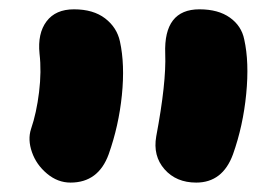

<svg xmlns="http://www.w3.org/2000/svg" viewBox="-20 -762 588 408"><path d="M397 -374Q354.5 -374 329.6 -402.3Q304.7 -430.7 312 -472.2Q333.5 -585.9 331.1 -647.9Q327.6 -742.2 403.8 -742.2Q443.8 -742.2 468.5 -724.6Q493.2 -707 499 -678.2Q509.8 -629.9 503.2 -562.3Q496.6 -494.6 475.1 -434.1Q453.1 -374 397 -374ZM129.9 -374Q102.5 -374 79.8 -393.1Q57.1 -412.1 47.9 -438.7Q38.6 -465.3 45.9 -487.8Q57.6 -522 63 -566.2Q68.4 -610.4 64 -647.9Q59.6 -690.9 78.9 -716.6Q98.1 -742.2 137.2 -742.2Q178.2 -742.2 203.4 -722.9Q228.5 -703.6 234.9 -673.8Q245.6 -625 239 -559.8Q232.4 -494.6 210.9 -434.1Q189 -374 129.9 -374Z"/></svg>

Font: Shantell Sans Bouncy
Style: Regular
Weight: 800
Designer: Stephen Nixon, Anya Danilova, Shantell Martin
Foundry: Arrow Type
Version: Version 1.006;[9816181b4]